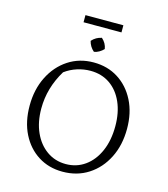

<svg xmlns="http://www.w3.org/2000/svg" viewBox="-131 -1011 979 1120"><g transform="rotate(15 358.5 -450.5)"><path d="M351 8Q268 8 204 -32.5Q140 -73 103.5 -145.5Q67 -218 67 -315Q67 -413 105.5 -490Q144 -567 211 -611Q278 -655 364 -655Q448 -655 512.5 -614Q577 -573 614 -500Q651 -427 651 -331Q651 -232 612.5 -155.5Q574 -79 506.5 -35.5Q439 8 351 8ZM358 -40Q423 -40 473.5 -76Q524 -112 552.5 -177Q581 -242 581 -328Q581 -410 553.5 -472Q526 -534 476 -568.5Q426 -603 358 -603Q318 -603 278.5 -590.5Q239 -578 205 -553Q137 -441 137 -317Q137 -235 165 -173Q193 -111 243 -75.5Q293 -40 358 -40ZM245 -866V-909H474V-866ZM372 -806Q400 -781 405 -747Q394 -735 378.5 -726Q363 -717 348 -715Q321 -738 313 -772Q337 -799 372 -806Z"/></g></svg>

Font: Piazzolla SC Light
Style: Regular
Weight: 300
Designer: Juan Pablo del Peral
Foundry: Huerta Tipografica
Version: Version 1.330